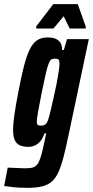

<svg xmlns="http://www.w3.org/2000/svg" viewBox="-56 -698 447 923"><path d="M76 205Q57 205 36.5 204Q16 203 -2.5 200.5Q-21 198 -36 196L-19 108Q-5 108 12 109Q29 110 45 110.5Q61 111 70 111Q92 111 105 106Q118 101 126.5 87.5Q135 74 142 49.5Q149 25 157 -14Q159 -25 161.5 -35.5Q164 -46 166 -57H158Q150 -33 137.5 -18.5Q125 -4 110.5 2Q96 8 81 8Q56 8 39.5 0.5Q23 -7 15 -24.5Q7 -42 7 -72Q7 -104 13.5 -148.5Q20 -193 32 -255Q46 -329 59 -379.5Q72 -430 87 -460.5Q102 -491 122.5 -504.5Q143 -518 173 -518Q199 -518 214 -510.5Q229 -503 236 -490Q243 -477 242 -458H251L266 -510H371L277 -65Q263 2 251.5 48.5Q240 95 226.5 126Q213 157 194 174Q175 191 146.5 198Q118 205 76 205ZM141 -94Q150 -94 156.5 -96.5Q163 -99 168.5 -107Q174 -115 178 -131Q182 -143 188 -169Q194 -195 201.5 -227.5Q209 -260 215.5 -293Q222 -326 226 -352.5Q230 -379 230 -392Q230 -407 225.5 -411.5Q221 -416 208 -416Q198 -416 191.5 -412.5Q185 -409 178.5 -393.5Q172 -378 164.5 -345.5Q157 -313 145 -255Q133 -195 127 -160.5Q121 -126 121 -115Q121 -105 123 -100.5Q125 -96 130 -95Q135 -94 141 -94ZM118 -561V-571L200 -678H318L356 -571V-561H279L250 -620L201 -561Z"/></svg>

Font: Saira UltraCondensed ExtraBold
Style: Italic
Weight: 800
Width: 1
Italic angle: -12°
Designer: Hector Gatti with collaboration of the Omnibus-Type team
Foundry: Omnibus-Type
Version: Version 1.101